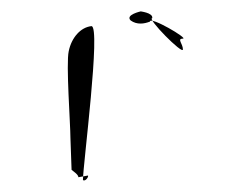

<svg xmlns="http://www.w3.org/2000/svg" viewBox="-20 -607 440 338"><path d="M101 -517C106 -541 122 -559 141 -561C158 -561 126 -316 126 -290C130 -287 136 -295 135 -298L118 -295C118 -300 108 -306 106 -308L104 -364C104 -388 96 -495 101 -517ZM210 -571C200 -581 228 -587 228 -587C225 -587 250 -585 248 -575C238 -575 302 -510 302 -520C302 -530 291 -539 302 -539C312 -539 244 -579 244 -569C234 -565 221 -563 210 -571Z"/></svg>

Font: Zinc
Style: Regular
Weight: 400
Version: Version 1